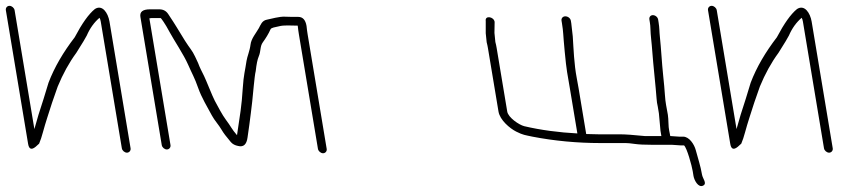

<svg xmlns="http://www.w3.org/2000/svg" viewBox="-39 -509 2927 659"><path d="M-18.9 -474 57.5 -15C60.9 5.7 71.7 7 89.7 -11C91.7 -13 93.6 -14.7 95.3 -16C100.1 -27.3 104.4 -40.3 108.3 -55C117.3 -88.6 128.9 -122.3 139.9 -157L159.1 -212C177 -255.4 198.2 -294 222.9 -327.6C244.4 -361.2 255.8 -381 258.8 -387C269.5 -411.8 284.1 -432.2 302.6 -448C304.5 -444.7 305.9 -440.3 306.8 -435L379.2 0C380.5 7.9 388.8 15 396.7 15C404.6 15 410.5 7.9 409.2 0L336.8 -435C331.8 -464.8 312.2 -494.5 286.6 -478C264.9 -460.4 242.3 -428.1 217.4 -381C178.7 -330.6 147.8 -278.6 127.5 -225L110.7 -170C97.8 -131.3 87.2 -96.7 79 -66L11.1 -474C9.7 -481.9 1.5 -489 -6.4 -489C-14.4 -489 -20.3 -481.9 -18.9 -474Z M533.7 4C541.6 4 547.5 -3.1 546.2 -11L473.7 -446C476.3 -446.7 478.6 -447 480.6 -447H512.6C513.2 -447 516.6 -442.6 522.5 -433.9C528.5 -425.2 535.7 -412.9 544.1 -397.2C558.1 -371.2 591.8 -321.1 606.7 -286.9C619.6 -257.1 629.4 -241.3 640.8 -208.2C652.6 -174.1 673.6 -140.1 688.3 -112.5C697.2 -95.7 712.1 -80.3 722 -62.9C727.3 -53.5 737.7 -39.7 753.2 -21.5C759.2 -14.5 767.5 -10 778.3 -8C796.6 -3.3 807.4 -13 810.6 -37C810.5 -37.8 812.5 -52.1 816.7 -80C820.3 -104.3 823.6 -136 826.7 -160.5C828.9 -178.2 834.4 -249.3 838.7 -265C841.3 -288.5 844.7 -305.3 849.1 -315.4C856.9 -333.3 852.8 -349.7 863.2 -363.9C873.1 -377.4 883 -393.5 889.3 -408C892.3 -415 906.1 -415.3 917.9 -418.6C935.9 -423.6 959.3 -421 982.9 -421C984 -410.3 985.3 -400.3 986.9 -391L1052.3 2C1053.7 9.9 1061.9 17 1069.8 17C1077.8 17 1083.7 9.9 1082.3 2L1016.9 -391C1015.4 -399.7 1014.2 -409.3 1013.1 -420C1009.6 -440.7 1000.2 -451 984.9 -451H964.9C957.7 -451 949.1 -451.2 939.2 -451.7C919.1 -452.7 893.1 -444.5 877.1 -441.5C859.8 -438.3 855.5 -423.3 849.5 -412.5C840.4 -396 823.1 -376.7 820.8 -355.4C818.6 -336 809.3 -314.3 807.2 -300.3C802.4 -266.8 797.1 -252.1 794.3 -207C790.3 -142.8 784.9 -115.8 774.5 -45C756.5 -65.3 752.6 -76.7 736.3 -98C724.4 -113.5 707.1 -146.7 698.2 -163.2C690.7 -177 668.7 -233.4 661.5 -248L650.6 -270C647 -277.3 643.7 -285 640.8 -293L630.5 -315C620.4 -336.7 612.2 -343.2 595.9 -369.2C568.7 -412.7 567.5 -417.1 538.2 -461C531.1 -471.7 520.9 -477 507.6 -477H475.6C450.9 -477 440 -468.3 442.9 -451L516.2 -11C517.5 -3.1 525.7 4 533.7 4Z M1901.3 -453C1892.9 -453 1886.9 -446.2 1888.3 -438L1889.8 -429C1895 -397.8 1893.2 -394.3 1899.2 -332.6C1905.5 -264.6 1908.9 -253.9 1916.9 -206L1942.7 -51C1880.5 -54.2 1817.1 -62.5 1760.3 -75.9C1742.8 -80.2 1705.4 -105.5 1702 -126L1665.7 -344C1664.5 -351.3 1663 -358.3 1661.2 -365L1658.1 -396L1658.7 -434C1655.7 -452.4 1624.9 -456.7 1628.2 -437L1628.2 -395L1631.4 -364C1633.2 -357.3 1634.6 -350.7 1635.7 -344L1672 -126C1676.9 -96.9 1710.7 -68.5 1732.6 -57.4C1757.2 -45 1763.4 -45.5 1788.3 -40C1863.6 -25.3 1944.1 -18 2020.2 -18H2108.4C2115.2 -18 2125.6 -17 2139.5 -15C2153.4 -13 2173.6 -12 2200 -12H2267.5L2296.8 -10H2308.8C2318.9 -1.4 2335.5 60 2338.5 78L2341.3 95C2343.6 109.1 2357.5 136.3 2374.1 128.2C2389.3 120.7 2372.9 104.8 2370.5 90.2C2365.4 59.6 2356.3 34.1 2349 6C2343.9 -13.4 2326.7 -40 2305.8 -40H2291.8L2262.5 -42H2261.5L2260.6 -47C2259.8 -52.3 2258.8 -57 2257.8 -61C2254.7 -73.4 2255.9 -99.7 2253.3 -115C2248.6 -143.4 2245.1 -153.4 2243.1 -184.3C2242 -201.4 2240 -223.6 2237.1 -250.8C2232.7 -292.1 2230 -345.2 2226.1 -380.5C2223.8 -401.7 2224.8 -412.2 2221.5 -432L2219.9 -442C2218.5 -450.2 2210.2 -457 2201.9 -457C2193.5 -457 2188.5 -450.2 2189.9 -442L2191.5 -432C2192.6 -425.3 2193.3 -418.5 2193.4 -411.5C2194.1 -384.3 2197.6 -366.1 2200 -330.4C2202.5 -293.3 2212.1 -206.8 2214.5 -171C2215.2 -161 2216.5 -151.7 2218.7 -143L2222.5 -120L2228 -60L2231 -42H2174.6C2135.5 -46 2106.7 -48 2088.1 -48H2015.2L1973 -49L1946.9 -206C1945.1 -216.7 1943 -228.5 1940.5 -241.5C1931.4 -288.9 1929.7 -340.5 1926.9 -384L1921.8 -429L1920.3 -438C1918.9 -446.2 1910.4 -453 1901.3 -453Z M2391.1 -474 2467.5 -15C2470.9 5.7 2481.7 7 2499.7 -11C2501.7 -13 2503.6 -14.7 2505.3 -16C2510.1 -27.3 2514.4 -40.3 2518.3 -55C2527.3 -88.6 2538.9 -122.3 2549.9 -157L2569.1 -212C2587 -255.4 2608.2 -294 2632.9 -327.6C2654.4 -361.2 2665.8 -381 2668.8 -387C2679.5 -411.8 2694.1 -432.2 2712.6 -448C2714.5 -444.7 2715.9 -440.3 2716.8 -435L2789.2 0C2790.5 7.9 2798.8 15 2806.7 15C2814.6 15 2820.5 7.9 2819.2 0L2746.8 -435C2741.8 -464.8 2722.2 -494.5 2696.6 -478C2674.9 -460.4 2652.3 -428.1 2627.4 -381C2588.7 -330.6 2557.8 -278.6 2537.5 -225L2520.7 -170C2507.8 -131.3 2497.2 -96.7 2489 -66L2421.1 -474C2419.7 -481.9 2411.5 -489 2403.6 -489C2395.6 -489 2389.7 -481.9 2391.1 -474Z"/></svg>

Font: MewTooHand
Style: WideLta
Weight: 400
Designer: Mew Too, Robert Jablonski
Version: Version 0.77